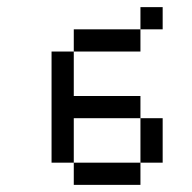

<svg xmlns="http://www.w3.org/2000/svg" viewBox="-20 -770 540 540"><path d="M437.5 -687.5V-750H375V-687.5H187.5V-625H125V-312.5H187.5V-250H375V-312.5H187.5Q187.5 -312.5 187.5 -437.5H375Q375 -437.5 375 -312.5H437.5Q437.5 -312.5 437.5 -437.5H375V-500H187.5Q187.5 -500 187.5 -625H375V-687.5Z"/></svg>

Font: UnifontExMono
Style: Regular
Weight: 500
Version: Version 15.0.06